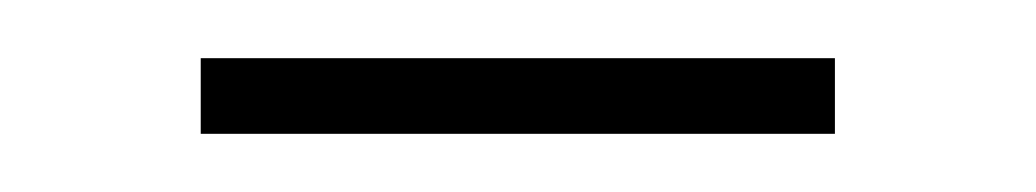

<svg xmlns="http://www.w3.org/2000/svg" viewBox="-20 -330 356 66"><path d="M49 -310V-284H267V-310Z"/></svg>

Font: Noto Sans Devanagari UI Thin
Style: Regular
Weight: 100
Designer: Jelle Bosma - Monotype Design Team
Foundry: Monotype Imaging Inc.
Version: Version 2.004